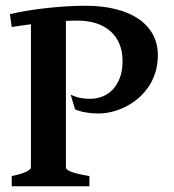

<svg xmlns="http://www.w3.org/2000/svg" viewBox="-20 -650 607 670"><path d="M21 0V-35.6Q54.2 -42.5 71 -50.5Q87.9 -58.6 87.9 -65.4V-565.4Q69.3 -563 52.5 -560.5Q35.6 -558.1 21 -555.7L14.6 -600.6Q41 -606.9 73.2 -612.3Q105.5 -617.7 140.4 -621.6Q175.3 -625.5 210.7 -627.7Q246.1 -629.9 278.3 -629.9Q335 -629.9 381.6 -618.7Q428.2 -607.4 461.4 -585.4Q494.6 -563.5 512.7 -531.2Q530.8 -499 530.8 -457Q530.8 -423.3 521.5 -395Q512.2 -366.7 496.3 -344.2Q480.5 -321.8 459.7 -304.7Q439 -287.6 415.8 -276.4Q392.6 -265.1 368.9 -259.5Q345.2 -253.9 323.7 -253.9Q301.3 -253.9 279.8 -257.6Q258.3 -261.2 241.7 -268.6L226.6 -319.8Q246.6 -310.5 262 -307.9Q277.3 -305.2 294.4 -305.2Q315.4 -305.2 335.9 -312.7Q356.4 -320.3 372.3 -336.4Q388.2 -352.5 397.9 -377.4Q407.7 -402.3 407.7 -437Q407.7 -471.7 396.2 -498Q384.8 -524.4 364 -542.2Q343.3 -560.1 314.5 -569.1Q285.6 -578.1 250.5 -578.1Q240.7 -578.1 230.7 -577.9Q220.7 -577.6 210 -577.1V-65.4Q210 -62.5 213.1 -59.1Q216.3 -55.7 225.3 -51.8Q234.4 -47.9 250.5 -43.9Q266.6 -40 292 -35.6V0Z"/></svg>

Font: Gentium Basic
Style: Bold
Weight: 700
Designer: J. Victor Gaultney and Annie Olsen
Foundry: SIL International
Version: Version 1.100